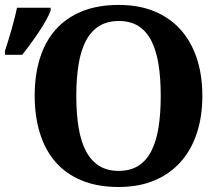

<svg xmlns="http://www.w3.org/2000/svg" viewBox="-78 -745 892 775"><path d="M738.8 -357.9Q738.8 -275.4 716.6 -207.5Q694.3 -139.6 651.1 -91.3Q607.9 -43 545.2 -16.6Q482.4 9.8 400.9 9.8Q315.4 9.8 251.7 -16.6Q188 -43 146 -91.3Q104 -139.6 83 -207.8Q62 -275.9 62 -358.9Q62 -441.9 83 -509.5Q104 -577.1 146.2 -625Q188.5 -672.9 252.2 -699Q315.9 -725.1 401.9 -725.1Q482.9 -725.1 545.7 -699Q608.4 -672.9 651.4 -624.8Q694.3 -576.7 716.6 -509Q738.8 -441.4 738.8 -357.9ZM230 -357.9Q230 -286.1 239.3 -230Q248.5 -173.8 269 -135Q289.6 -96.2 322 -75.7Q354.5 -55.2 400.9 -55.2Q447.8 -55.2 480.2 -75.7Q512.7 -96.2 532.7 -135Q552.7 -173.8 561.8 -230Q570.8 -286.1 570.8 -357.9Q570.8 -429.7 561.8 -485.8Q552.7 -542 532.7 -580.8Q512.7 -619.6 480.5 -639.9Q448.2 -660.2 401.9 -660.2Q355 -660.2 322.3 -639.9Q289.6 -619.6 269 -580.8Q248.5 -542 239.3 -485.8Q230 -429.7 230 -357.9ZM-58.1 -539.1Q-43.9 -582 -30.3 -630.1Q-16.6 -678.2 -9.3 -713.9H126.5V-702.1Q114.3 -669.9 82 -620.8Q49.8 -571.8 11.7 -523.9H-58.1Z"/></svg>

Font: Droid Serif
Style: Bold
Weight: 700
Designer: Monotype Design team
Foundry: Monotype Imaging Inc.
Version: Version 1.03